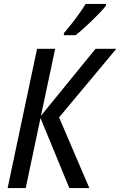

<svg xmlns="http://www.w3.org/2000/svg" viewBox="-20 -964 616 984"><path d="M19 0 169.9 -713.9H262.7L189.9 -370.6L469.7 -713.9H576.2L282.7 -362.3L438 0H335.4L187.5 -358.9L111.8 0ZM307.1 -783.7 307.6 -794.4Q327.6 -817.4 347.9 -843.3Q368.2 -869.1 386.7 -895.3Q405.3 -921.4 418.9 -943.8H523.4L522.9 -935.1Q512.7 -920.9 493.4 -900.6Q474.1 -880.4 451.2 -858.2Q428.2 -835.9 406 -816.2Q383.8 -796.4 367.2 -783.7Z"/></svg>

Font: Open Sans SemiCondensed Medium
Style: Italic
Weight: 500
Width: 4
Italic angle: -12°
Designer: Monotype Design Team
Foundry: Monotype Imaging Inc.
Version: Version 3.000